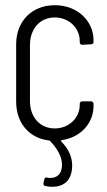

<svg xmlns="http://www.w3.org/2000/svg" viewBox="-20 -532 409 737"><path d="M339 -370V-378C339 -449 280 -512 190 -512C101 -512 42 -449 42 -362V-142C42 -61 91 -2 167 7C169 7 171 8 172 9C197 35 218 67 218 100C218 138 197 151 173 151C170 151 166 151 162 150C155 148 151 150 150 157L147 170C146 177 148 181 154 182C162 184 172 185 181 185C218 185 257 167 257 103C257 73 245 41 215 11C213 9 214 7 217 6C292 -5 339 -61 339 -125V-133C339 -139 335 -143 329 -143H296C290 -143 286 -139 286 -133V-128C286 -82 247 -39 190 -39C134 -39 95 -82 95 -144V-359C95 -422 134 -465 190 -465C247 -465 286 -422 286 -376V-370C286 -364 290 -360 296 -360L329 -362C335 -362 339 -365 339 -370Z"/></svg>

Font: Barlow Condensed Light
Style: Regular
Weight: 300
Width: 3
Designer: Jeremy Tribby
Foundry: Tribby Type
Version: Version 1.422;hotconv 1.0.109;makeotfexe 2.5.65596